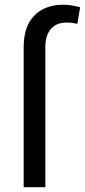

<svg xmlns="http://www.w3.org/2000/svg" viewBox="-20 -780 354 800"><path d="M168.9 0H78.6V-584Q78.6 -669.4 122.8 -714.8Q167 -760.3 243.7 -760.3Q261.7 -760.3 278.8 -757.3Q295.9 -754.4 314 -750L302.2 -680.7Q293.9 -682.6 283 -684.3Q272 -686 257.8 -686Q214.8 -686 191.9 -658.9Q168.9 -631.8 168.9 -584Z"/></svg>

Font: RobotoDEMO
Style: Regular
Weight: 400
Designer: Christian Robertson
Foundry: Google
Version: Version 2.136